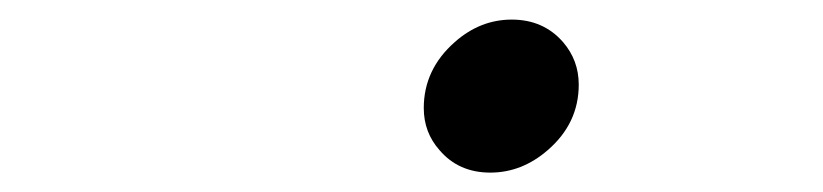

<svg xmlns="http://www.w3.org/2000/svg" viewBox="-20 -749 840 196"><path d="M480.5 -572.8Q448.2 -572.8 428.7 -595.7Q412.6 -613.8 412.6 -638.7Q412.6 -678.2 444.3 -706.1Q470.2 -729 502.4 -729Q534.7 -729 554.7 -706.1Q570.8 -687.5 570.8 -662.6Q570.8 -623 539.1 -595.7Q512.7 -572.8 480.5 -572.8Z"/></svg>

Font: E1234
Style: Italic
Weight: 400
Italic angle: -8°
Designer: GGBotNet
Foundry: GGBotNet
Version: 1.04